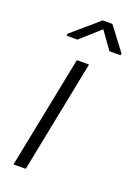

<svg xmlns="http://www.w3.org/2000/svg" viewBox="-141 -790 600 848"><g transform="rotate(20 159.0 -366.0)"><path d="M94 0H36.5L142 -528.5H199ZM315.5 -614.5H263.5L205 -696.5L113.5 -614.5H62L64 -624.5L189.5 -732.5H234.5L317.5 -623Z"/></g></svg>

Font: Roberto Sans Light
Style: Italic
Weight: 300
Italic angle: -11°
Designer: Google
Version: Version 1.00;June 11, 2020;FontCreator 12.0.0.2522 64-bit; t